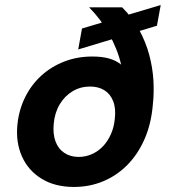

<svg xmlns="http://www.w3.org/2000/svg" viewBox="-20 -729 671 761"><path d="M273 12Q198 12 145 -20.5Q92 -53 67 -109Q42 -165 49 -235Q55 -294 79.5 -343.5Q104 -393 143.5 -429Q183 -465 234.5 -485Q286 -505 346 -505Q383 -505 411 -497.5Q439 -490 460 -473Q453 -504 440.5 -535Q428 -566 412 -595Q396 -624 376 -650.5Q356 -677 333 -700H464Q506 -658 532 -610Q558 -562 571.5 -511.5Q585 -461 588 -411.5Q591 -362 586 -317Q580 -240 553.5 -179Q527 -118 485 -75.5Q443 -33 389 -10.5Q335 12 273 12ZM292 -107Q319 -107 344 -118Q369 -129 388 -149Q407 -169 419.5 -197Q432 -225 435 -258Q440 -299 428.5 -328Q417 -357 393.5 -371.5Q370 -386 337 -386Q299 -386 268 -367.5Q237 -349 217 -316Q197 -283 193 -239Q189 -198 200 -168.5Q211 -139 235 -123Q259 -107 292 -107ZM290 -533 305 -616 617 -709 602 -627Z"/></svg>

Font: DM Sans 12pt ExtraBold
Style: Italic
Weight: 800
Italic angle: -10°
Version: Version 4.004;gftools[0.9.30]